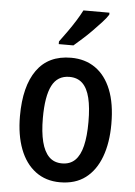

<svg xmlns="http://www.w3.org/2000/svg" viewBox="-55 -808 606 860"><g transform="rotate(5 248.5 -378.0)"><path d="M454 -270Q454 -185 430.5 -122Q407 -59 361.5 -24.5Q316 10 247 10Q183 10 137 -24.5Q91 -59 67 -122Q43 -185 43 -270Q43 -404 95 -477Q147 -550 249 -550Q312 -550 358 -518Q404 -486 429 -424Q454 -362 454 -270ZM146 -270Q146 -207 157 -163.5Q168 -120 190.5 -97.5Q213 -75 249 -75Q285 -75 307.5 -97Q330 -119 340.5 -162.5Q351 -206 351 -270Q351 -335 340.5 -378Q330 -421 307.5 -442.5Q285 -464 249 -464Q195 -464 170.5 -416Q146 -368 146 -270ZM402 -757Q392 -741 373.5 -721Q355 -701 334 -679.5Q313 -658 291.5 -639Q270 -620 254 -606H188V-618Q206 -642 224 -667.5Q242 -693 258 -718.5Q274 -744 285 -766H402Z"/></g></svg>

Font: Noto Sans Bengali Condensed Medium
Style: Regular
Weight: 500
Width: 3
Designer: Jelle Bosma - Monotype Design Team
Foundry: Monotype Imaging Inc.
Version: Version 2.003